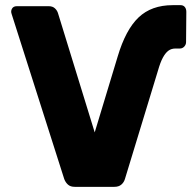

<svg xmlns="http://www.w3.org/2000/svg" viewBox="-20 -724 742 744"><path d="M270 0Q253 0 243.5 -8.5Q234 -17 229 -30L25 -670Q21 -681 26.5 -690.5Q32 -700 45 -700H169Q184 -700 193 -691.5Q202 -683 205 -672L347 -211L436 -505Q467 -609 517 -656.5Q567 -704 649 -704H680Q690 -704 696 -697Q702 -690 702 -678L701 -561Q701 -551 694 -543.5Q687 -536 677 -536H660Q644 -536 632.5 -527.5Q621 -519 611 -500.5Q601 -482 592 -450L464 -30Q460 -17 450 -8.5Q440 0 423 0Z"/></svg>

Font: DVN-Rubik
Style: Bold
Weight: 700
Designer: Hubert and Fischer
Foundry: Hubert & Fischer
Version: Version 2.102